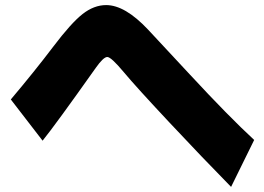

<svg xmlns="http://www.w3.org/2000/svg" viewBox="-20 -729 1040 755"><path d="M22.5 -337.9Q117.2 -450.2 188.5 -544.4Q259.8 -638.7 304.7 -673.8Q349.6 -709 397.5 -709Q471.7 -709 562.5 -612.3Q573.2 -601.6 726.6 -436Q879.9 -270.5 979.5 -178.7L888.7 5.9Q776.4 -108.4 646 -247.6Q515.6 -386.7 466.3 -445.8Q417 -504.9 401.9 -504.9Q386.7 -504.9 356.4 -461.9Q197.3 -237.3 147.5 -175.8Z"/></svg>

Font: GenEi M Gothic v2 Black
Style: Regular
Weight: 900
Version: Version 2.0